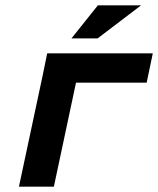

<svg xmlns="http://www.w3.org/2000/svg" viewBox="-20 -700 593 720"><path d="M51 0H182L265 -390H530L553 -500H157L140 -417ZM248 -556H346L509 -680H347Z"/></svg>

Font: LT Wave Text Bold Italic
Style: Regular
Weight: 700
Designer: Daniel Lyons
Version: Version 2.5 (Glyphs App)